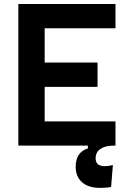

<svg xmlns="http://www.w3.org/2000/svg" viewBox="-20 -713 626 940"><path d="M471.7 207Q414.1 207 382.3 179.9Q350.6 152.8 350.6 103.5Q350.6 32.2 410.2 13.7V0H69.8V-693.4H545.4V-574.7H198.7V-406.7H457.5V-287.6H198.7V-118.7H545.4V0H537.1Q495.1 0 471.7 16.1Q448.2 32.2 448.2 61.5Q448.2 100.6 492.7 100.6Q509.8 100.6 532.7 95.2L523.9 202.6Q497.1 207 471.7 207Z"/></svg>

Font: Cascadia Mono
Style: Bold
Weight: 700
Monospace: yes
Designer: Aaron Bell
Foundry: Saja Typeworks
Version: Version 2404.023; ttfautohint (v1.8.4)